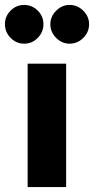

<svg xmlns="http://www.w3.org/2000/svg" viewBox="-52 -758 381 778"><path d="M230 -581Q199 -581 175.5 -604.5Q152 -628 152 -660Q152 -691 175.5 -714.5Q199 -738 230 -738Q262 -738 285.5 -714.5Q309 -691 309 -660Q309 -628 285.5 -604.5Q262 -581 230 -581ZM46 -581Q14 -581 -9 -604.5Q-32 -628 -32 -660Q-32 -692 -9 -715Q14 -738 46 -738Q78 -738 101 -715Q124 -692 124 -660Q124 -628 101 -604.5Q78 -581 46 -581ZM60 0V-500H216V0Z"/></svg>

Font: Figtree ExtraBold
Style: Regular
Weight: 800
Designer: Erik Kennedy
Foundry: Erik Kennedy
Version: Version 2.002